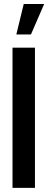

<svg xmlns="http://www.w3.org/2000/svg" viewBox="-20 -916 235 936"><path d="M59.6 -748 95.7 -896.5H195.3L130.9 -748ZM41 0V-683.6H150.4V0Z"/></svg>

Font: Post No Bills Colombo
Style: Bold
Weight: 700
Designer: Kosala Senevirathne, Siva Puranthara, Lasantha Premarathna, Tharique Azeez
Foundry: Mooniak
Version: Version 1.220 ; ttfautohint (v1.6)